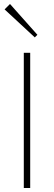

<svg xmlns="http://www.w3.org/2000/svg" viewBox="-20 -940 270 960"><path d="M99 0H131V-676H99ZM3 -893 154 -753 167 -766 30 -920Z"/></svg>

Font: MV Cash Thin
Style: Regular
Weight: 100
Designer: Rodrigo Fuenzalida
Foundry: fragTYPE
Version: Version 1.100;Glyphs 3.1.2 (3151)